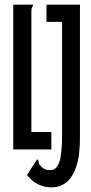

<svg xmlns="http://www.w3.org/2000/svg" viewBox="-20 -643 390 826"><path d="M202 163Q138 163 96 110L140 42Q148 50 146.5 55Q145 60 154 70Q159 77 169.5 83Q180 89 197 89Q222 89 234.5 56Q247 23 247 -64V-549H180V-623H324V-61Q325 22 309 71Q293 120 265.5 141.5Q238 163 202 163ZM37 0V-623H122Q122 -616 120 -614.5Q118 -613 116.5 -608.5Q115 -604 115 -589V-75H201V0Z"/></svg>

Font: Inconsolata ExtraCondensed SemiBold
Style: Regular
Weight: 600
Width: 2
Monospace: yes
Designer: Raph Levien, Cyreal, Brenton Simpson
Foundry: Raph Levien, Cyreal, Google
Version: Version 3.001; ttfautohint (v1.8.2.53-6de2)